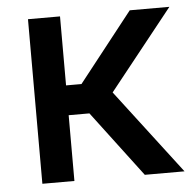

<svg xmlns="http://www.w3.org/2000/svg" viewBox="-44 -590 642 634"><g transform="rotate(-5 276.5 -272.5)"><path d="M542.6 0H410.9L246.4 -218H177.6V0H71.4V-545.5H177.6V-316.8H228.7L408.7 -545.5H540.1L328.8 -280.2Z"/></g></svg>

Font: Linik Sans Medium
Style: Regular
Weight: 500
Designer: Rasmus Andersson (font), Cristiano Sobral (main changes)
Foundry: rsms
Version: Version 3.018;June 1, 2022;FontCreator 14.0.0.2814 64-bit; t